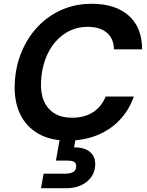

<svg xmlns="http://www.w3.org/2000/svg" viewBox="-20 -732 779 1016"><path d="M339 12Q245 12 180.5 -26Q116 -64 85 -131.5Q54 -199 58 -289Q62 -380 94 -457Q126 -534 180.5 -591.5Q235 -649 307.5 -680.5Q380 -712 465 -712Q591 -712 661.5 -649Q732 -586 732 -471H583Q582 -527 546 -558.5Q510 -590 443 -590Q391 -590 347.5 -568.5Q304 -547 271 -508Q238 -469 219 -416Q200 -363 197 -300Q194 -240 212.5 -197.5Q231 -155 268.5 -132Q306 -109 360 -109Q427 -109 472 -138Q517 -167 539 -221H688Q662 -147 611.5 -95Q561 -43 491.5 -15.5Q422 12 339 12ZM197 264 211 187H325Q352 187 367.5 178Q383 169 383 149Q384 132 373 125Q362 118 339 118H276L298 -7H382L372 48Q403 47 429 56.5Q455 66 470 87Q485 108 484 142Q482 180 461 207.5Q440 235 406.5 249.5Q373 264 333 264Z"/></svg>

Font: DM Sans
Style: Bold Italic
Weight: 700
Italic angle: -10°
Designer: Colophon Foundry, Jonny Pinhorn
Foundry: Colophon Foundry
Version: Version 4.004;gftools[0.9.30]